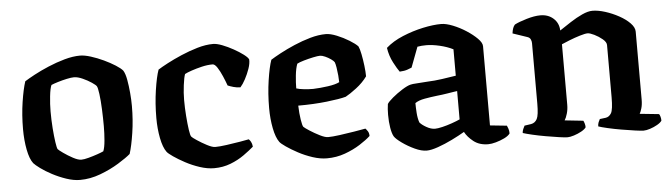

<svg xmlns="http://www.w3.org/2000/svg" viewBox="-39 -635 2711 775"><g transform="rotate(-5 1317.0 -248.0)"><path d="M259 0Q233 0 203.5 -10Q174 -20 147.5 -34Q121 -48 102 -62Q83 -76 76 -84Q62 -102 54.5 -140.5Q47 -179 47 -224Q47 -282 55 -334Q63 -386 73 -416Q87 -425 113 -439Q139 -453 172 -467Q205 -481 239 -490.5Q273 -500 302 -500Q320 -500 345.5 -492Q371 -484 396.5 -472Q422 -460 442.5 -447Q463 -434 471 -424Q479 -411 483.5 -386Q488 -361 490.5 -332.5Q493 -304 493 -279Q493 -223 485 -170.5Q477 -118 467 -87Q451 -73 417 -52Q383 -31 341.5 -15.5Q300 0 259 0ZM271 -81Q282 -81 300.5 -86Q319 -91 336.5 -97Q354 -103 362 -107Q368 -121 370.5 -150Q373 -179 373 -208Q373 -240 371.5 -276Q370 -312 366.5 -338.5Q363 -365 359 -371Q356 -376 340.5 -386.5Q325 -397 305 -406Q285 -415 270 -415Q259 -415 240.5 -411Q222 -407 204 -401.5Q186 -396 177 -392Q171 -379 167.5 -347Q164 -315 164 -286Q164 -251 166.5 -217.5Q169 -184 172.5 -160.5Q176 -137 179 -132Q182 -128 199.5 -115.5Q217 -103 237.5 -92Q258 -81 271 -81Z M802 0Q775 0 744.5 -10Q714 -20 687 -34.5Q660 -49 640.5 -62.5Q621 -76 616 -83Q602 -102 594.5 -140.5Q587 -179 587 -222Q587 -281 595 -334.5Q603 -388 613 -416Q627 -425 652.5 -438.5Q678 -452 710.5 -466Q743 -480 777 -490Q811 -500 841 -500Q856 -500 878 -491.5Q900 -483 922.5 -470.5Q945 -458 961.5 -445.5Q978 -433 981 -425Q982 -409 974.5 -387.5Q967 -366 956.5 -346.5Q946 -327 936 -316Q922 -316 908 -320Q894 -324 885 -328Q879 -345 870 -366Q861 -387 851 -402.5Q841 -418 832 -418Q811 -418 788 -412.5Q765 -407 746 -400.5Q727 -394 718 -389Q713 -376 709 -344.5Q705 -313 705 -285Q705 -253 707.5 -220Q710 -187 713.5 -163Q717 -139 721 -135Q724 -131 742 -119Q760 -107 781 -96Q802 -85 814 -85Q831 -85 860 -89Q889 -93 915.5 -97.5Q942 -102 951 -104Q955 -101 959.5 -93Q964 -85 965 -73Q949 -59 924.5 -41.5Q900 -24 869 -12Q838 0 802 0Z M1259 0Q1232 0 1201.5 -10Q1171 -20 1144 -34.5Q1117 -49 1097.5 -62.5Q1078 -76 1073 -83Q1059 -102 1051.5 -140.5Q1044 -179 1044 -222Q1044 -281 1052 -334.5Q1060 -388 1070 -416Q1084 -425 1110 -439Q1136 -453 1168.5 -467Q1201 -481 1234.5 -490.5Q1268 -500 1298 -500Q1316 -500 1342 -489.5Q1368 -479 1391.5 -464.5Q1415 -450 1425 -439Q1430 -429 1434.5 -406.5Q1439 -384 1442 -359Q1445 -334 1445 -316Q1427 -291 1400 -270.5Q1373 -250 1356 -241Q1331 -234 1278 -228Q1225 -222 1162 -222Q1163 -190 1167 -165Q1171 -140 1175 -135Q1180 -130 1198.5 -118Q1217 -106 1238 -95.5Q1259 -85 1271 -85Q1288 -85 1318 -89Q1348 -93 1378 -98Q1408 -103 1424 -106Q1428 -102 1433 -94.5Q1438 -87 1438 -75Q1422 -60 1394.5 -42.5Q1367 -25 1332.5 -12.5Q1298 0 1259 0ZM1228 -284Q1257 -285 1288.5 -289.5Q1320 -294 1335 -302Q1335 -313 1333.5 -329.5Q1332 -346 1329.5 -361.5Q1327 -377 1324 -384Q1321 -389 1310.5 -396.5Q1300 -404 1287.5 -409.5Q1275 -415 1267 -415Q1258 -415 1239 -411Q1220 -407 1201 -401.5Q1182 -396 1173 -391Q1166 -373 1163 -344Q1160 -315 1160 -292Q1172 -288 1191.5 -286Q1211 -284 1228 -284Z M1663 4Q1642 4 1615 -8.5Q1588 -21 1565 -37.5Q1542 -54 1535 -65Q1528 -77 1524 -101Q1520 -125 1520 -153Q1520 -178 1523 -197Q1528 -206 1546.5 -221.5Q1565 -237 1586.5 -250.5Q1608 -264 1621 -267Q1628 -269 1647.5 -270Q1667 -271 1690 -273Q1719 -274 1750 -278.5Q1781 -283 1806 -287V-394Q1782 -406 1752 -413Q1722 -420 1698 -420Q1678 -420 1662 -417L1631 -335Q1626 -333 1614 -328.5Q1602 -324 1582 -323Q1573 -335 1558.5 -362.5Q1544 -390 1539 -423Q1567 -448 1608 -465Q1649 -482 1691 -491Q1733 -500 1765 -500Q1785 -500 1812.5 -489Q1840 -478 1865.5 -461.5Q1891 -445 1908.5 -427.5Q1926 -410 1926 -396V-75L1994 -68Q1996 -64 1999 -55.5Q2002 -47 2002 -36Q1995 -26 1978.5 -18Q1962 -10 1944 -5Q1926 0 1913 0Q1877 0 1853.5 -18.5Q1830 -37 1819 -58Q1797 -45 1767.5 -30.5Q1738 -16 1709.5 -6Q1681 4 1663 4ZM1704 -81Q1715 -81 1734 -85.5Q1753 -90 1773 -97Q1793 -104 1806 -110V-225Q1787 -222 1765.5 -218.5Q1744 -215 1724 -213Q1698 -210 1673 -205.5Q1648 -201 1634 -191Q1634 -174 1635.5 -151.5Q1637 -129 1643 -112Q1651 -102 1669.5 -91.5Q1688 -81 1704 -81Z M2234 0Q2224 0 2200 -3.5Q2176 -7 2147 -12Q2118 -17 2092.5 -23Q2067 -29 2055 -33Q2055 -40 2058.5 -48.5Q2062 -57 2065 -62L2092 -66Q2108 -69 2116 -84Q2124 -99 2124 -146V-391Q2124 -399 2120.5 -406.5Q2117 -414 2108 -417L2049 -437Q2052 -462 2062 -472Q2079 -481 2111 -490.5Q2143 -500 2167 -500Q2199 -500 2220 -481Q2241 -462 2242 -432Q2263 -446 2287.5 -462Q2312 -478 2336 -489Q2360 -500 2378 -500Q2401 -500 2429.5 -491Q2458 -482 2484.5 -467.5Q2511 -453 2528 -435.5Q2545 -418 2545 -401V-126Q2545 -105 2540.5 -90Q2536 -75 2532 -69L2610 -61Q2613 -57 2615 -49.5Q2617 -42 2617 -34Q2612 -26 2598 -18Q2584 -10 2568.5 -5Q2553 0 2542 0Q2533 0 2508 -3.5Q2483 -7 2453.5 -12Q2424 -17 2398 -23Q2372 -29 2361 -33Q2361 -42 2364 -49.5Q2367 -57 2370 -62L2394 -65Q2408 -67 2416.5 -81Q2425 -95 2425 -146V-357Q2425 -369 2410 -381.5Q2395 -394 2377.5 -402.5Q2360 -411 2351 -411Q2341 -411 2319.5 -404.5Q2298 -398 2276.5 -389.5Q2255 -381 2244 -376V-131Q2244 -112 2239 -95Q2234 -78 2228 -69L2303 -61Q2305 -58 2307.5 -50Q2310 -42 2310 -34Q2305 -26 2290.5 -18Q2276 -10 2260 -5Q2244 0 2234 0Z"/></g></svg>

Font: Texturina SemiBold
Style: Regular
Weight: 600
Designer: Guillermo Torres Carreño
Foundry: Omnibus-Type
Version: Version 1.002; ttfautohint (v1.8.3)